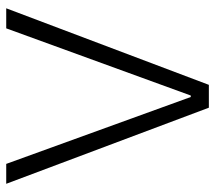

<svg xmlns="http://www.w3.org/2000/svg" viewBox="-58 -650 707 632"><g transform="rotate(90 296.0 -333.5)"><path d="M298.8 -607.4 519 0H584.5L334 -667H258.8L6.8 0H72.8L293.9 -607.4Z"/></g></svg>

Font: Estedad Light
Style: Regular
Weight: 300
Designer: Amin Abedi
Version: Version 7.3